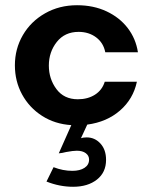

<svg xmlns="http://www.w3.org/2000/svg" viewBox="-20 -470 582 735"><path d="M257 184Q286 184 303.5 172.5Q321 161 321 141Q321 126 308.5 116.5Q296 107 274 107Q260 107 233 112Q218 116 205 117L253 9Q190 5 141 -26.5Q92 -58 64.5 -108.5Q37 -159 37 -220Q37 -283 67.5 -335.5Q98 -388 152.5 -419Q207 -450 275 -450Q338 -450 388 -426.5Q438 -403 469 -362.5Q500 -322 508 -270H383Q376 -306 348 -327Q320 -348 281 -348Q228 -348 197.5 -309.5Q167 -271 167 -219Q167 -168 196 -129Q225 -90 278 -90Q316 -90 343.5 -107.5Q371 -125 381 -157H504Q490 -91 439.5 -47Q389 -3 314 7L290 59Q298 56 312 56Q343 56 364.5 79.5Q386 103 386 142Q386 190 351 217.5Q316 245 260 245Q208 245 158 225L185 170Q221 184 257 184Z"/></svg>

Font: Teachers SemiBold
Style: Regular
Weight: 600
Designer: Alfredo Marco Pradil & Chank Diesel
Version: Version 0.009